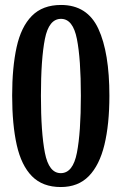

<svg xmlns="http://www.w3.org/2000/svg" viewBox="-20 -744 491 774"><path d="M225 10Q152 10 109 -33.5Q66 -77 47.5 -159.5Q29 -242 29 -359Q29 -472 47 -554Q65 -636 108.5 -680Q152 -724 226 -724Q332 -724 376.5 -628Q421 -532 421 -358Q421 -243 401 -160.5Q381 -78 338 -34Q295 10 225 10ZM225 -46Q274 -46 290 -128Q306 -210 306 -358Q306 -506 290 -587Q274 -668 226 -668Q177 -668 161 -587Q145 -506 145 -358Q145 -210 161 -128Q177 -46 225 -46Z"/></svg>

Font: Noto Serif Ethiopic ExtraCondensed SemiBold
Style: Regular
Weight: 600
Width: 2
Designer: Monotype Design Team
Foundry: Monotype Imaging Inc.
Version: Version 2.102; ttfautohint (v1.8.4.7-5d5b)